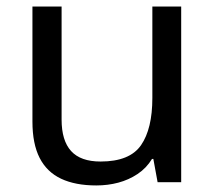

<svg xmlns="http://www.w3.org/2000/svg" viewBox="-20 -556 658 586"><path d="M274 10Q210 10 166.5 -10.5Q123 -31 101 -74Q79 -117 79 -185V-536H168V-191Q168 -127 197 -95Q226 -63 287 -63Q376 -63 410.5 -113Q445 -163 445 -257V-536H533V0H461L448 -71H444Q427 -43 400 -25Q373 -7 341 1.5Q309 10 274 10Z"/></svg>

Font: Noto Sans Symbols
Style: Regular
Weight: 400
Designer: Monotype Design Team
Foundry: Monotype Imaging Inc.
Version: Version 2.002